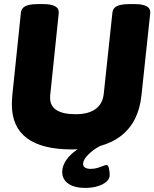

<svg xmlns="http://www.w3.org/2000/svg" viewBox="-20 -722 754 938"><path d="M331 8Q185 8 111.5 -47Q38 -102 38 -211Q38 -222 38.5 -233Q39 -244 40 -255L82 -659Q84 -682 104 -692Q124 -702 166 -702H191Q271 -702 267 -658L226 -264Q225 -259 225 -253.5Q225 -248 225 -243Q225 -204 256.5 -184Q288 -164 349 -164Q412 -164 447 -189.5Q482 -215 487 -265L529 -659Q531 -682 551 -692Q571 -702 613 -702H638Q718 -702 714 -658L671 -255Q657 -125 571.5 -58.5Q486 8 331 8ZM396 196Q343 196 313.5 175Q284 154 284 118Q284 93 298.5 68Q313 43 341 20.5Q369 -2 407 -17L471 -10Q435 9 410.5 34Q386 59 386 78Q386 91 396 97Q406 103 423 103Q442 103 457.5 98Q473 93 484.5 88.5Q496 84 500 84Q509 84 512.5 101.5Q516 119 516 133Q516 151 500.5 165Q485 179 458 187.5Q431 196 396 196Z"/></svg>

Font: Asap Black
Style: Italic
Weight: 900
Italic angle: -6°
Designer: Pablo Cosgaya
Foundry: Omnibus-Type
Version: Version 3.001